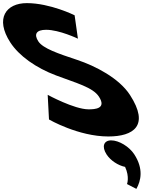

<svg xmlns="http://www.w3.org/2000/svg" viewBox="-352 -860 1044 1231"><path d="M-180.1 -840C-313.1 -840 -385.6 -742 -285.9 -588C-230.2 -502 -122.3 -425 8.5 -376C138.2 -327 243.7 -300 282.5 -240C332.4 -163 257 -159 216 -159C124 -159 -46.2 -252 -46.2 -252L-37.9 -94C-37.9 -94 149.7 15 342.7 15C503.7 15 609 -54 481.4 -251C411.5 -359 259.9 -437 142.7 -476C22.8 -516 -76.6 -549 -106.4 -595C-135.5 -640 -120.3 -669 -56.3 -669C28.7 -669 147.6 -612 147.6 -612L126.4 -762C126.4 -762 -30.1 -840 -180.1 -840ZM360.9 40C410.9 40 476.8 80 509.2 130C569.4 223 551.7 299 522.4 351L462.3 320C462.3 320 480.1 275 450 210C406.2 201 357.1 170 331.2 130C298.8 80 312.9 40 360.9 40Z"/></svg>

Font: Hussar
Style: BdOpOblSeven
Weight: 700
Foundry: Cannot Into Space Fonts
Version: Version 2.00